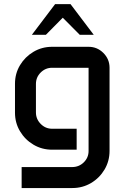

<svg xmlns="http://www.w3.org/2000/svg" viewBox="-20 -736 617 944"><path d="M251 -715.8H326.7L440.9 -564.9H372.1L288.6 -648.9L205.6 -564.9H136.7ZM53.7 -324.2Q53.7 -374.5 78.4 -415.5Q103 -456.5 144.5 -481.2Q186 -505.9 236.3 -505.9H415.5Q458 -505.9 488.3 -475.6Q518.6 -445.3 518.6 -402.8V5.9Q518.6 56.2 493.9 97.7Q469.2 139.2 427.7 163.8Q386.2 188.5 335.9 188.5H86.4V85.4H334.5Q368.2 85.4 391.8 62.3Q415.5 39.1 415.5 6.3V-402.8H236.3Q203.6 -402.8 180.2 -379.6Q156.7 -356.4 156.7 -323.2V-183.1Q156.7 -150.4 180.2 -126.7Q203.6 -103 236.3 -103H356.9V0H236.3Q186 0 144.5 -24.7Q103 -49.3 78.4 -90.6Q53.7 -131.8 53.7 -182.1Z"/></svg>

Font: Anta
Style: Regular
Weight: 400
Designer: Sergej Lebedev
Foundry: Sergej Lebedev
Version: Version 1.000; ttfautohint (v1.8.4.7-5d5b)